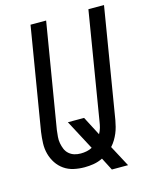

<svg xmlns="http://www.w3.org/2000/svg" viewBox="-118 -811 737 939"><g transform="rotate(-15 250.5 -341.5)"><path d="M412 52H330L297 -12Q275 -1 251.5 3Q228 7 205 7Q176 7 149.5 1Q123 -5 101.5 -20Q80 -35 65.5 -57Q51 -79 44 -105Q37 -131 38 -159Q39 -187 43 -215L129 -735H208L120 -204Q118 -187 116.5 -170.5Q115 -154 118 -138Q121 -122 127 -107.5Q133 -93 145 -82.5Q157 -72 172 -67.5Q187 -63 204 -63Q219 -63 234 -66Q249 -69 262 -76L182 -227H264L314 -131Q322 -145 326 -159.5Q330 -174 332 -188L422 -735H501L409 -177Q406 -161 402 -145Q398 -129 391.5 -113.5Q385 -98 376 -83Q367 -68 355 -55Z"/></g></svg>

Font: Iosevka Oblique
Style: Regular
Weight: 400
Italic angle: -9°
Monospace: yes
Designer: Belleve Invis
Foundry: Belleve Invis
Version: Version 32.5.0; ttfautohint (v1.8.4)